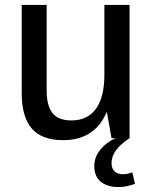

<svg xmlns="http://www.w3.org/2000/svg" viewBox="-20 -560 619 778"><path d="M169 -194Q169 -131 193 -101.5Q217 -72 269 -72Q335 -72 369 -119.5Q403 -167 403 -258L440 -329V-268Q440 -133 388 -62.5Q336 8 236 8Q150 8 109 -39Q68 -86 68 -183V-540H169ZM505 0H432L403 -162V-540H505ZM461 198Q414 198 388 176Q362 154 362 113Q362 77 386.5 46.5Q411 16 456 -4L505 0Q468 24 450 49Q432 74 432 101Q432 122 444 134Q456 146 478 146Q498 146 516 138L527 185Q513 190 496 194Q479 198 461 198Z"/></svg>

Font: Pathway Extreme SemiCondensed Medium
Style: Regular
Weight: 500
Width: 4
Version: Version 1.001;gftools[0.9.26]